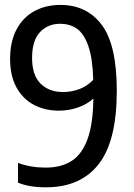

<svg xmlns="http://www.w3.org/2000/svg" viewBox="-20 -770 558 799"><path d="M466 -392.5Q466 -183 390.5 -86.8Q315 9.5 171.5 9.5Q100.5 9.5 55 -10V-92Q108 -72.5 170 -72.5Q235.5 -72.5 278.8 -100.8Q322 -129 344.8 -192.5Q367.5 -256 368.5 -360Q342.5 -336 304.8 -322.8Q267 -309.5 225 -309.5Q168.5 -309.5 122.5 -333Q76.5 -356.5 49.2 -405Q22 -453.5 22 -525Q22 -597 49 -647.8Q76 -698.5 123.5 -724Q171 -749.5 231.5 -749.5Q341 -749.5 403.5 -666.5Q466 -583.5 466 -392.5ZM368 -438Q365.5 -527 347.5 -578.5Q329.5 -630 300.2 -650.5Q271 -671 230 -671Q179 -671 146.2 -636Q113.5 -601 113.5 -529Q113.5 -456.5 149 -421.8Q184.5 -387 242.5 -387Q278 -387 311 -399.5Q344 -412 368 -438Z"/></svg>

Font: Encode Sans Condensed Medium
Style: Regular
Weight: 500
Width: 3
Designer: Multiple Designers
Foundry: Impallari Type
Version: Version 2.000